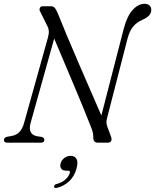

<svg xmlns="http://www.w3.org/2000/svg" viewBox="-26 -732 796 985"><path d="M130.5 -99.5Q116 -44 162 -33.5L187.5 -29.5Q201.5 -26 201.5 -14Q201.5 0 183.5 0H13Q-6 0 -6 -14Q-6 -26.5 11.5 -30.5L36 -35Q82 -43.5 97.5 -101L220.5 -541.5Q230.5 -576 215.5 -601L181.5 -670Q174.5 -680.5 178 -690.2Q181.5 -700 194.5 -700H233.5Q247.5 -700 254.8 -691.8Q262 -683.5 269.5 -666Q289 -616.5 317.8 -548Q346.5 -479.5 378.8 -405Q411 -330.5 441.2 -261Q471.5 -191.5 494 -139.5L609 -585.5Q626 -649.5 654.5 -681Q683 -712.5 716 -712.5Q731.5 -712.5 741 -703.8Q750.5 -695 750 -680.5Q750 -650 705 -630.5Q675.5 -618 657 -595.5Q638.5 -573 628.5 -535L523 -125Q520 -113.5 520 -104.2Q520 -95 525 -81L543.5 -31Q549 -17 544 -8.5Q539 0 526.5 0H475.5Q451.5 0 452.5 -30Q452.5 -53.5 441 -79.5Q427 -116 405 -170Q383 -224 356.5 -286.8Q330 -349.5 303 -413.5Q276 -477.5 252 -534ZM313 143.5Q295 143.5 287.8 132.8Q280.5 122 285 106.5Q289.5 89.5 304.2 78.5Q319 67.5 336.5 67.5Q357 67.5 366.2 82.8Q375.5 98 367 131Q357 170.5 330.5 196.2Q304 222 267 231.5Q252.5 235 251.5 225.5Q251.5 215 264.5 212Q292.5 204.5 310.2 188.2Q328 172 332 155Q335 143.5 324 143.5Z"/></svg>

Font: Fraunces 72pt S050 Light
Style: Italic
Weight: 300
Italic angle: -16°
Version: Version 1.000; ttfautohint (v1.8.3)